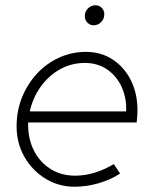

<svg xmlns="http://www.w3.org/2000/svg" viewBox="-20 -699 579 729"><path d="M263 10Q203 10 153 -20.5Q103 -51 73 -103Q43 -155 43 -219Q43 -278 63.5 -329Q84 -380 120 -419Q156 -458 204 -480Q252 -502 306 -502Q364 -502 408 -473Q452 -444 477 -394Q502 -344 502 -280Q502 -275 501 -257.5Q500 -240 499 -234H87Q85 -176 107.5 -130Q130 -84 171 -58Q212 -32 265 -32Q304 -32 341.5 -44Q379 -56 412 -76L436 -40Q399 -16 353.5 -3Q308 10 263 10ZM93 -276H459Q461 -326 442.5 -367.5Q424 -409 388 -434.5Q352 -460 302 -460Q251 -460 208 -436Q165 -412 135 -370.5Q105 -329 93 -276ZM335 -603Q322 -603 312 -613Q302 -623 302 -638Q302 -655 314 -667Q326 -679 343 -679Q357 -679 366.5 -669Q376 -659 376 -645Q376 -627 364 -615Q352 -603 335 -603Z"/></svg>

Font: Red Hat Display
Style: Italic
Weight: 300
Italic angle: -12°
Designer: Pentagram, MCKL
Foundry: Pentagram, MCKL
Version: Version 1.023